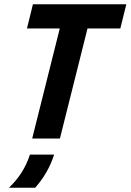

<svg xmlns="http://www.w3.org/2000/svg" viewBox="-20 -645 608 894"><path d="M105.6 -512.5 133.3 -625H568.1L540.3 -512.5H387.5L259 0H129.9L258.3 -512.5ZM21.5 229.2Q54.2 198.6 79.2 160.1Q104.2 121.5 119.4 75H231.9Q205.6 159 143.8 229.2Z"/></svg>

Font: Afacad
Style: Bold Italic
Weight: 700
Italic angle: -14°
Designer: Kristian Moeller
Foundry: Dicotype
Version: Version 1.000; ttfautohint (v1.8.4.7-5d5b)